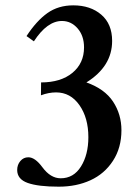

<svg xmlns="http://www.w3.org/2000/svg" viewBox="-20 -683 509 714"><path d="M198.7 11.2Q122.1 11.2 83 -2.7Q43.9 -16.6 43.9 -50.8Q43.9 -70.3 55.7 -84.2Q67.4 -98.1 85.4 -98.1Q110.4 -98.1 137.7 -61Q168 -20 205.6 -20Q253.9 -20 281.2 -64Q308.6 -107.9 308.6 -172.9Q308.6 -244.6 275.4 -292Q242.2 -339.4 188.5 -339.4Q161.1 -339.4 132.3 -328.6L132.8 -376.5Q206.1 -376.5 249.3 -412.1Q292.5 -447.8 292.5 -506.8Q292.5 -549.8 268.6 -577.4Q244.6 -605 210.4 -605Q155.3 -605 106 -529.3L78.6 -548.8Q115.7 -605.5 156.2 -634.3Q196.8 -663.1 252.4 -663.1Q316.4 -663.1 356.7 -628.4Q397 -593.8 397 -530.8Q397 -436 301.3 -376.5Q369.1 -352.5 400.4 -305.2Q431.6 -257.8 431.6 -198.7Q431.6 -133.3 400.1 -85Q368.7 -36.6 316.4 -12.7Q264.2 11.2 198.7 11.2Z"/></svg>

Font: Elstob 18pt SemiBold
Style: Regular
Weight: 600
Designer: Peter S. Baker
Version: Version 1.015